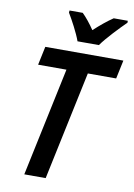

<svg xmlns="http://www.w3.org/2000/svg" viewBox="-100 -998 743 1061"><g transform="rotate(10 271.5 -467.5)"><path d="M275 -775H395C424 -817 493 -889 529 -924V-935H450C417 -913 382 -884 345 -850C322 -884 296 -916 276 -935H202L201 -923C224 -885 259 -820 275 -775ZM113 0H233L362 -610H521L543 -714H105L83 -610H242Z"/></g></svg>

Font: Noto Sans SemiCondensed SemiBold
Style: Italic
Weight: 600
Width: 4
Italic angle: -12°
Designer: Monotype Design Team
Foundry: Monotype Imaging Inc.
Version: Version 2.013